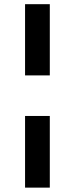

<svg xmlns="http://www.w3.org/2000/svg" viewBox="-20 -747 352 904"><path d="M98 -201H214.5V136.4H98ZM214.5 -727.3V-392H98V-727.3Z"/></svg>

Font: Riot Sans
Style: Regular
Weight: 400
Designer: Rasmus Andersson
Foundry: rsms
Version: Version 3.005